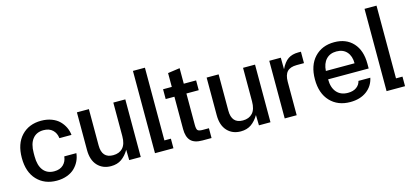

<svg xmlns="http://www.w3.org/2000/svg" viewBox="-62 -1157 3450 1609"><g transform="rotate(-15 1663.5 -352.0)"><path d="M274.9 9.8Q168.9 9.8 104 -58.8Q39.1 -127.4 39.1 -250Q39.1 -372.6 104 -441.2Q168.9 -509.8 274.9 -509.8Q324.7 -509.8 365.5 -494.4Q406.2 -479 432.1 -452.9Q458 -426.8 472.9 -395.3Q487.8 -363.8 491.2 -329.1H386.2Q381.8 -373 352.8 -400.6Q323.7 -428.2 273.9 -428.2Q212.9 -428.2 179.4 -386Q146 -343.8 146 -265.1V-234.9Q146 -156.2 179.4 -114Q212.9 -71.8 273.9 -71.8Q323.7 -71.8 352.8 -99.4Q381.8 -127 386.2 -170.9H491.2Q487.8 -136.2 472.9 -104.7Q458 -73.2 432.1 -47.1Q406.2 -21 365.5 -5.6Q324.7 9.8 274.9 9.8Z M745.1 9.8Q672.9 9.8 628.4 -38.1Q584 -85.9 584 -173.8V-500H688V-185.1Q688 -74.2 785.6 -74.2Q839.4 -74.2 869.6 -107.4Q899.9 -140.6 899.9 -209V-500H1003.9V0H903.8L901.9 -89.8Q874 -43 836.7 -16.6Q799.3 9.8 745.1 9.8Z M1127.4 0V-713.9H1231.4V-83H1287.6V0Z M1539.6 0Q1469.2 0 1438.2 -33.2Q1407.2 -66.4 1407.2 -133.8V-415H1331.5V-500H1407.2V-620.1L1511.2 -634.8V-500H1618.2V-415H1511.2V-144Q1511.2 -106.4 1521.2 -95.7Q1531.2 -85 1564.5 -85H1618.2V0Z M1870.6 9.8Q1798.3 9.8 1753.9 -38.1Q1709.5 -85.9 1709.5 -173.8V-500H1813.5V-185.1Q1813.5 -74.2 1911.1 -74.2Q1964.8 -74.2 1995.1 -107.4Q2025.4 -140.6 2025.4 -209V-500H2129.4V0H2029.3L2027.3 -89.8Q1999.5 -43 1962.2 -16.6Q1924.8 9.8 1870.6 9.8Z M2252.9 0V-500H2353L2354 -399.9Q2381.8 -457.5 2417.2 -481.2Q2452.6 -504.9 2504.9 -504.9H2528.8V-405.8H2465.8Q2409.2 -405.8 2383.1 -377.9Q2356.9 -350.1 2356.9 -290V0Z M2820.8 9.8Q2712.9 9.8 2647.5 -59.3Q2582 -128.4 2582 -250Q2582 -371.6 2646.7 -440.7Q2711.4 -509.8 2817.9 -509.8Q2920.9 -509.8 2981 -444.3Q3041 -378.9 3041 -263.2V-222.2H2689Q2689 -150.4 2723.9 -110.1Q2758.8 -69.8 2821.8 -69.8Q2867.7 -69.8 2896 -90.6Q2924.3 -111.3 2931.2 -144H3034.2Q3019.5 -73.7 2963.1 -32Q2906.7 9.8 2820.8 9.8ZM2689 -294.9H2938Q2938 -357.4 2905.8 -393.8Q2873.5 -430.2 2815.9 -430.2Q2759.8 -430.2 2726.3 -394.5Q2692.9 -358.9 2689 -294.9Z M3136.7 0V-713.9H3240.7V-83H3296.9V0Z"/></g></svg>

Font: TASA Orbiter Deck Medium
Style: Regular
Weight: 500
Designer: Weizhong Zhang
Version: Version 1.000;Glyphs 3.1.2 (3151)